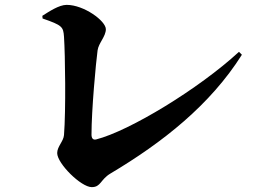

<svg xmlns="http://www.w3.org/2000/svg" viewBox="-20 -750 1040 789"><path d="M155 -674C236 -646 240 -640 243 -599C248 -524 251 -296 243 -195C241 -169 215 -148 215 -121C215 -78 313 19 357 19C395 19 392 -12 434 -37C649 -165 844 -319 974 -525L962 -537C797 -385 512 -212 375 -177C362 -174 356 -182 356 -197C356 -297 374 -492 381 -543C385 -573 415 -600 415 -630C415 -664 325 -730 254 -730C222 -730 181 -702 154 -685Z"/></svg>

Font: Noto Serif CJK JP Black
Style: Regular
Weight: 900
Designer: Ryoko NISHIZUKA 西塚涼子 (kana & ideographs); Frank Grießhammer (Latin, Greek & Cyrillic); Wenlong ZHANG 张文龙 (bopomofo); San
Foundry: Adobe Systems Incorporated
Version: Version 1.001;PS 1.001;hotconv 16.6.54;makeotf.lib2.5.65590